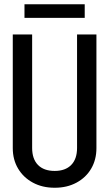

<svg xmlns="http://www.w3.org/2000/svg" viewBox="-20 -867 513 902"><path d="M342 -705H433V-171Q433 -117 408.5 -75Q384 -33 339.5 -9Q295 15 238 15H237H236Q179 15 134.5 -9Q90 -33 65 -75Q40 -117 40 -171V-705H131V-172Q131 -120 158.5 -92Q186 -64 237 -64Q287 -64 314.5 -92Q342 -120 342 -172ZM378 -783H95V-847H378Z"/></svg>

Font: Akshar
Style: Regular
Weight: 400
Designer: Tall Chai
Foundry: Tall Chai
Version: Version 1.000